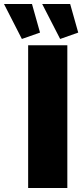

<svg xmlns="http://www.w3.org/2000/svg" viewBox="-79 -935 416 955"><path d="M-59.1 -915H80.1L120.1 -772.9L29.8 -741.2ZM130.9 -915H270L310.1 -772.9L220.2 -741.2ZM61 0V-710H255.9V0Z"/></svg>

Font: Rawline Black
Style: Regular
Weight: 900
Designer: Matt McInerney, Pablo Impallari, Rodrigo Fuenzalida
Foundry: Matt McInerney, Pablo Impallari, Rodrigo Fuenzalida
Version: Version 4.020;PS 004.020;hotconv 1.0.88;makeotf.lib2.5.64775